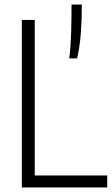

<svg xmlns="http://www.w3.org/2000/svg" viewBox="-20 -828 496 848"><path d="M76.5 0V-740H133.5V-53H453.5V0ZM286 -570Q292.5 -623 294.2 -683.8Q296 -744.5 296 -808H341.5Q341.5 -742 337 -681.8Q332.5 -621.5 320.5 -570Z"/></svg>

Font: Encode Sans Condensed Condensed Light
Style: Regular
Weight: 300
Width: 3
Designer: Multiple Designers
Foundry: Impallari Type
Version: Version 3.000; ttfautohint (v1.8.3) -l 8 -r 50 -G 200 -x 14 